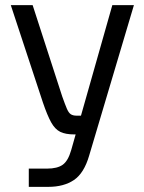

<svg xmlns="http://www.w3.org/2000/svg" viewBox="-20 -525 562 747"><path d="M417 -505H501L327 80Q307 149 267.5 175.5Q228 202 168 202H92V131H163Q203 131 224 116Q245 101 257 59ZM107 -505 222 -150Q233 -119 240 -102.5Q247 -86 255.5 -80.5Q264 -75 278 -75H336V-2H269Q235 -2 214.5 -12Q194 -22 179 -49Q164 -76 147 -126L22 -505Z"/></svg>

Font: Asta Sans
Style: Regular
Weight: 400
Designer: 42dot
Version: Version 1.000